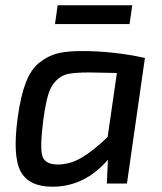

<svg xmlns="http://www.w3.org/2000/svg" viewBox="-20 -694 614 726"><path d="M470 -603H188L198 -674H480ZM460 0H384L388 -90Q300 12 178 12Q89 12 58 -46Q27 -104 47 -250Q58 -331 78 -382.5Q98 -434 131 -459Q164 -484 199 -492.5Q234 -501 289 -501Q408 -501 528 -475ZM387 -176 422 -418Q330 -420 319 -420Q267 -420 240 -415Q213 -410 192.5 -389.5Q172 -369 162.5 -337Q153 -305 144 -243Q130 -134 140.5 -103Q151 -72 198 -72Q244 -72 288 -97.5Q332 -123 387 -176Z"/></svg>

Font: Exo 2.0 Medium
Style: Italic
Weight: 500
Italic angle: -8°
Designer: Natanael Gama
Version: Version 1.001;PS 001.001;hotconv 1.0.70;makeotf.lib2.5.58329